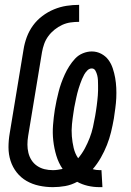

<svg xmlns="http://www.w3.org/2000/svg" viewBox="-20 -763 540 791"><path d="M390 8Q365 8 341.5 2.5Q318 -3 298 -14Q274 -1 248.5 3.5Q223 8 198 8Q169 8 141 2Q113 -4 89.5 -17.5Q66 -31 49 -52.5Q32 -74 23.5 -100.5Q15 -127 15 -156Q15 -185 20 -214L77 -559Q81 -585 90.5 -610.5Q100 -636 116 -658Q132 -680 154.5 -697Q177 -714 202.5 -724.5Q228 -735 254 -739Q280 -743 306 -743V-673Q288 -673 270.5 -670.5Q253 -668 236.5 -660.5Q220 -653 205 -641Q190 -629 179 -614Q168 -599 162 -582Q156 -565 153 -548L96 -203Q93 -185 93 -167.5Q93 -150 97 -133.5Q101 -117 110 -103Q119 -89 133 -79.5Q147 -70 163.5 -66Q180 -62 198 -62Q208 -62 218 -63.5Q228 -65 238 -67Q221 -92 212 -122Q203 -152 199.5 -183.5Q196 -215 198.5 -247.5Q201 -280 206 -312Q209 -331 213 -349Q217 -367 221.5 -385Q226 -403 232.5 -421Q239 -439 247 -456.5Q255 -474 265.5 -490.5Q276 -507 289.5 -521.5Q303 -536 321.5 -543.5Q340 -551 358 -551Q379 -551 397 -541.5Q415 -532 426.5 -516.5Q438 -501 444.5 -481.5Q451 -462 454.5 -442Q458 -422 459 -401Q460 -380 459 -359Q458 -338 455 -316.5Q452 -295 449 -274Q444 -246 437.5 -219Q431 -192 420.5 -165.5Q410 -139 395.5 -113.5Q381 -88 362 -66Q369 -64 376.5 -63Q384 -62 392 -62Q393 -62 394.5 -62Q396 -62 398 -62L402 8Q399 8 396 8Q393 8 390 8ZM302 -111Q318 -130 329.5 -151.5Q341 -173 349.5 -195Q358 -217 363 -239.5Q368 -262 372 -285Q374 -296 375.5 -306.5Q377 -317 378.5 -327.5Q380 -338 381 -348.5Q382 -359 383 -369.5Q384 -380 384 -390.5Q384 -401 384 -411.5Q384 -422 383.5 -432.5Q383 -443 380.5 -453Q378 -463 373 -472Q368 -481 358 -481Q348 -481 340 -473Q332 -465 327 -456Q322 -447 318 -437.5Q314 -428 310.5 -418Q307 -408 304 -398.5Q301 -389 298.5 -379Q296 -369 294 -359.5Q292 -350 290 -340Q288 -330 286 -320.5Q284 -311 283 -301Q279 -276 276.5 -251Q274 -226 276 -201.5Q278 -177 283.5 -153.5Q289 -130 302 -111Z"/></svg>

Font: Iosevka SS04
Style: Italic
Weight: 400
Italic angle: -9°
Monospace: yes
Designer: Belleve Invis
Foundry: Belleve Invis
Version: Version 19.0.0; ttfautohint (v1.8.4)